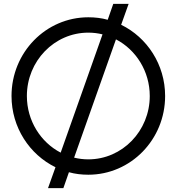

<svg xmlns="http://www.w3.org/2000/svg" viewBox="-20 -900 920 1000"><path d="M760 -400C760 -218 617 -70 440 -70C415 -70 390 -73 366 -79L584 -695C688 -641 760 -529 760 -400ZM296 -105C192 -159 120 -271 120 -400C120 -582 263 -730 440 -730C465 -730 490 -727 514 -721ZM840 -400C840 -564 746 -705 611 -771L650 -880H570L541 -797C509 -806 475 -810 440 -810C219 -810 40 -627 40 -400C40 -236 134 -95 269 -29L230 80H310L339 -3C371 6 405 10 440 10C661 10 840 -173 840 -400Z"/></svg>

Font: Gauge
Style: Regular
Weight: 400
Designer: Daniel Pimley
Foundry: Daniel Pimley
Version: Version 1.004;PS 001.001;hotconv 1.0.56